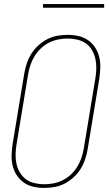

<svg xmlns="http://www.w3.org/2000/svg" viewBox="-20 -914 540 942"><path d="M197 8Q169 8 143 2Q117 -4 96.5 -18.5Q76 -33 62 -54.5Q48 -76 42 -101.5Q36 -127 37 -154Q38 -181 42 -208L99 -553Q103 -578 111.5 -603Q120 -628 134 -650.5Q148 -673 168.5 -691.5Q189 -710 212.5 -722Q236 -734 261.5 -738.5Q287 -743 312 -743Q340 -743 366 -737Q392 -731 412.5 -716.5Q433 -702 447 -680.5Q461 -659 467 -633.5Q473 -608 472 -581Q471 -554 467 -527L410 -182Q406 -157 397.5 -132Q389 -107 375 -84.5Q361 -62 340.5 -43.5Q320 -25 296.5 -13Q273 -1 247.5 3.5Q222 8 197 8ZM197 -10Q220 -10 243 -14.5Q266 -19 288 -30Q310 -41 328 -58Q346 -75 359 -96Q372 -117 379.5 -139.5Q387 -162 391 -185L448 -530Q452 -554 452.5 -578.5Q453 -603 448 -625.5Q443 -648 431.5 -668Q420 -688 401.5 -701Q383 -714 359.5 -719.5Q336 -725 312 -725Q289 -725 266 -720.5Q243 -716 221 -705Q199 -694 181 -677Q163 -660 150 -639Q137 -618 129.5 -595.5Q122 -573 118 -550L61 -205Q57 -181 56.5 -156.5Q56 -132 61 -109.5Q66 -87 78 -67Q90 -47 108 -34Q126 -21 149.5 -15.5Q173 -10 197 -10ZM191 -876V-894H491V-876Z"/></svg>

Font: Iosevka SS04 Thin
Style: Italic
Weight: 100
Italic angle: -9°
Monospace: yes
Designer: Belleve Invis
Foundry: Belleve Invis
Version: Version 19.0.0; ttfautohint (v1.8.4)